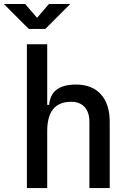

<svg xmlns="http://www.w3.org/2000/svg" viewBox="-55 -958 661 978"><path d="M400.4 0V-336.9Q400.4 -386.2 376 -412.8Q351.6 -439.5 307.6 -439.5Q185.5 -439.5 185.5 -291V0H82V-732.4H185.5V-423.8H195.3Q204.1 -527.3 332 -527.3Q414.1 -527.3 459 -477.5Q503.9 -427.7 503.9 -336.9V0ZM91.8 -810.5 -35.2 -937.5H73.2L133.8 -867.2L194.3 -937.5H302.7L175.8 -810.5Z"/></svg>

Font: Cascadia Code NF
Style: Regular
Weight: 400
Monospace: yes
Designer: Aaron Bell
Foundry: Saja Typeworks
Version: Version 2404.023; ttfautohint (v1.8.4)